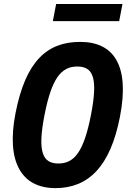

<svg xmlns="http://www.w3.org/2000/svg" viewBox="-20 -958 660 990"><path d="M598.5 -356C650.5 -623 565 -742 393.5 -742C222 -742 112 -641.5 60 -374.5C10 -119 94 12 265.5 12C436.5 12 549 -100.5 598.5 -356ZM449 -365C412 -177 364.5 -115 281 -115C198 -115 173 -177 209.5 -365C246.5 -553.5 295 -615 378.5 -615C462 -615 485.5 -553.5 449 -365ZM611.5 -937.5H269.5L252.5 -849H594.5Z"/></svg>

Font: Monaspace Neon
Style: Bold Italic
Weight: 700
Italic angle: -11°
Designer: Riley Cran & the Lettermatic Team
Foundry: Lettermatic
Version: Version 1.200 (Monaspace Neon)